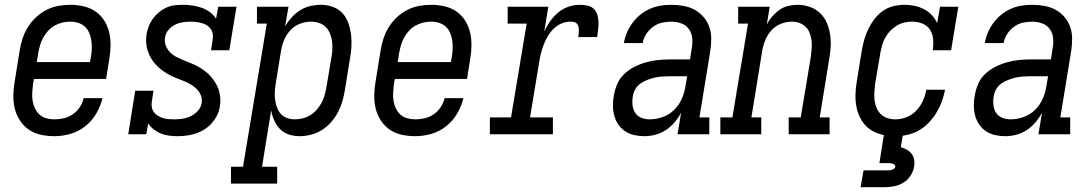

<svg xmlns="http://www.w3.org/2000/svg" viewBox="-20 -558 4540 798"><path d="M206 8Q177 8 149.5 2Q122 -4 100 -19Q78 -34 63 -57Q48 -80 41.5 -106.5Q35 -133 35.5 -162Q36 -191 41 -219L62 -349Q66 -374 74 -398.5Q82 -423 96 -445.5Q110 -468 130 -486.5Q150 -505 173.5 -517Q197 -529 222.5 -533.5Q248 -538 273 -538Q301 -538 328.5 -531.5Q356 -525 377.5 -510Q399 -495 413.5 -472Q428 -449 434 -422.5Q440 -396 439.5 -367.5Q439 -339 434 -311L421 -230H121L117 -208Q115 -191 114 -173.5Q113 -156 115.5 -139.5Q118 -123 125 -108Q132 -93 144 -82Q156 -71 172.5 -66.5Q189 -62 206 -62Q226 -62 245.5 -66.5Q265 -71 282.5 -83Q300 -95 311.5 -112.5Q323 -130 328 -150H406Q398 -117 380 -86Q362 -55 334 -33Q306 -11 272.5 -1.5Q239 8 206 8ZM133 -300H354L358 -322Q361 -339 361.5 -356.5Q362 -374 359.5 -390.5Q357 -407 350.5 -422Q344 -437 332.5 -447.5Q321 -458 305 -463Q289 -468 271 -468Q255 -468 238.5 -464Q222 -460 207 -451.5Q192 -443 180 -430Q168 -417 159.5 -401.5Q151 -386 146.5 -370Q142 -354 139 -338Z M717 8Q699 8 681 5.5Q663 3 647.5 -3.5Q632 -10 618.5 -20.5Q605 -31 596 -45L588 0H513L542 -181H618L611 -136Q609 -124 611 -112.5Q613 -101 619.5 -92Q626 -83 636 -77Q646 -71 656.5 -67.5Q667 -64 679 -63Q691 -62 703 -62Q703 -62 703 -62Q703 -62 704 -62Q721 -62 738.5 -64.5Q756 -67 772.5 -75Q789 -83 802 -97Q815 -111 818 -129Q821 -147 814.5 -162.5Q808 -178 796 -189.5Q784 -201 769.5 -209Q755 -217 739.5 -223Q724 -229 708 -235.5Q692 -242 678 -250Q664 -258 651 -268Q638 -278 627 -290Q616 -302 607.5 -316.5Q599 -331 594 -347Q589 -363 587.5 -380Q586 -397 589 -415Q592 -433 598.5 -449.5Q605 -466 615.5 -480.5Q626 -495 640.5 -507Q655 -519 671.5 -526.5Q688 -534 705.5 -536Q723 -538 740 -538Q760 -538 780.5 -535Q801 -532 819 -525.5Q837 -519 852.5 -507.5Q868 -496 878 -480L887 -530H963L933 -349H857L864 -394Q866 -406 864 -417.5Q862 -429 855.5 -438Q849 -447 839.5 -453Q830 -459 819 -462Q808 -465 796.5 -466.5Q785 -468 773 -468Q756 -468 739.5 -465.5Q723 -463 707 -455Q691 -447 679.5 -433Q668 -419 666 -402Q663 -384 669 -368.5Q675 -353 686.5 -341Q698 -329 713 -321.5Q728 -314 743 -307.5Q758 -301 774 -295Q790 -289 804 -281Q818 -273 831.5 -263Q845 -253 855.5 -241Q866 -229 875 -214.5Q884 -200 889 -184.5Q894 -169 895.5 -151.5Q897 -134 894 -117Q890 -88 872.5 -62Q855 -36 829.5 -20Q804 -4 775 2Q746 8 718 8Z M940 205V135H990L1089 -460H1048V-530H1179L1165 -449Q1177 -469 1193 -486.5Q1209 -504 1228.5 -516Q1248 -528 1270 -533Q1292 -538 1314 -538Q1314 -538 1314 -538Q1314 -538 1314 -538Q1340 -538 1363.5 -529.5Q1387 -521 1403.5 -503Q1420 -485 1428 -461.5Q1436 -438 1439 -413.5Q1442 -389 1440.5 -362.5Q1439 -336 1434 -311L1413 -181Q1409 -157 1402 -134Q1395 -111 1383.5 -89.5Q1372 -68 1355 -49Q1338 -30 1317 -17Q1296 -4 1272 2Q1248 8 1225 8Q1202 8 1180.5 1Q1159 -6 1144 -21.5Q1129 -37 1120 -57Q1111 -77 1107 -99L1069 135H1132V205ZM1205 -62Q1221 -62 1237.5 -66Q1254 -70 1269 -79Q1284 -88 1295.5 -101Q1307 -114 1315.5 -129Q1324 -144 1328.5 -160Q1333 -176 1336 -192L1358 -322Q1361 -339 1361.5 -356.5Q1362 -374 1359.5 -390Q1357 -406 1350.5 -421Q1344 -436 1332.5 -447Q1321 -458 1305 -463Q1289 -468 1272 -468Q1249 -468 1226 -459Q1203 -450 1186.5 -432Q1170 -414 1161 -392Q1152 -370 1148 -347L1127 -217Q1124 -200 1122.5 -182Q1121 -164 1123 -147.5Q1125 -131 1130 -115Q1135 -99 1145.5 -86.5Q1156 -74 1172 -68Q1188 -62 1205 -62Z M1706 8Q1677 8 1649.5 2Q1622 -4 1600 -19Q1578 -34 1563 -57Q1548 -80 1541.5 -106.5Q1535 -133 1535.5 -162Q1536 -191 1541 -219L1562 -349Q1566 -374 1574 -398.5Q1582 -423 1596 -445.5Q1610 -468 1630 -486.5Q1650 -505 1673.5 -517Q1697 -529 1722.5 -533.5Q1748 -538 1773 -538Q1801 -538 1828.5 -531.5Q1856 -525 1877.5 -510Q1899 -495 1913.5 -472Q1928 -449 1934 -422.5Q1940 -396 1939.5 -367.5Q1939 -339 1934 -311L1921 -230H1621L1617 -208Q1615 -191 1614 -173.5Q1613 -156 1615.5 -139.5Q1618 -123 1625 -108Q1632 -93 1644 -82Q1656 -71 1672.5 -66.5Q1689 -62 1706 -62Q1726 -62 1745.5 -66.5Q1765 -71 1782.5 -83Q1800 -95 1811.5 -112.5Q1823 -130 1828 -150H1906Q1898 -117 1880 -86Q1862 -55 1834 -33Q1806 -11 1772.5 -1.5Q1739 8 1706 8ZM1633 -300H1854L1858 -322Q1861 -339 1861.5 -356.5Q1862 -374 1859.5 -390.5Q1857 -407 1850.5 -422Q1844 -437 1832.5 -447.5Q1821 -458 1805 -463Q1789 -468 1771 -468Q1755 -468 1738.5 -464Q1722 -460 1707 -451.5Q1692 -443 1680 -430Q1668 -417 1659.5 -401.5Q1651 -386 1646.5 -370Q1642 -354 1639 -338Z M2016 0V-70H2104L2169 -460H2090V-530H2259L2242 -427Q2252 -449 2266.5 -469.5Q2281 -490 2300 -506Q2319 -522 2342.5 -530Q2366 -538 2389 -538Q2405 -538 2420.5 -535Q2436 -532 2447 -522Q2458 -512 2462.5 -497.5Q2467 -483 2467.5 -467.5Q2468 -452 2466 -436Q2464 -420 2462 -404H2383Q2385 -412 2385.5 -419Q2386 -426 2386 -433.5Q2386 -441 2384 -448Q2382 -455 2377.5 -460Q2373 -465 2365.5 -466.5Q2358 -468 2351 -468Q2332 -468 2314 -460.5Q2296 -453 2281.5 -439Q2267 -425 2257 -408Q2247 -391 2240 -373Q2233 -355 2228.5 -337Q2224 -319 2221 -300L2183 -70H2278V0Z M2658 8Q2637 8 2616.5 3.5Q2596 -1 2579 -12Q2562 -23 2550.5 -39.5Q2539 -56 2533.5 -75.5Q2528 -95 2527.5 -116.5Q2527 -138 2531 -159Q2535 -184 2545 -208Q2555 -232 2574 -250Q2593 -268 2616.5 -280Q2640 -292 2665 -299Q2690 -306 2714.5 -308.5Q2739 -311 2763 -311H2848L2855 -357Q2859 -378 2857 -399.5Q2855 -421 2843 -437.5Q2831 -454 2811 -461Q2791 -468 2770 -468Q2750 -468 2730.5 -463.5Q2711 -459 2694 -446.5Q2677 -434 2666 -416.5Q2655 -399 2651 -379H2573Q2577 -402 2586 -423Q2595 -444 2609 -463Q2623 -482 2641.5 -497Q2660 -512 2681.5 -521.5Q2703 -531 2725.5 -534.5Q2748 -538 2770 -538Q2795 -538 2820.5 -533.5Q2846 -529 2867 -517.5Q2888 -506 2904 -487.5Q2920 -469 2928 -446Q2936 -423 2936 -397Q2936 -371 2932 -345L2887 -70H2928V0H2796L2811 -90Q2800 -69 2784 -50Q2768 -31 2747.5 -17.5Q2727 -4 2704 2Q2681 8 2658 8ZM2680 -62Q2707 -62 2734 -71.5Q2761 -81 2781.5 -101Q2802 -121 2813.5 -147Q2825 -173 2829 -200L2836 -241H2763Q2748 -241 2732.5 -240Q2717 -239 2701.5 -235.5Q2686 -232 2670.5 -226Q2655 -220 2641.5 -210.5Q2628 -201 2620 -186.5Q2612 -172 2610 -156Q2607 -139 2609 -121Q2611 -103 2620 -89Q2629 -75 2645.5 -68.5Q2662 -62 2680 -62Z M2974 0V-70H3024L3089 -460H3048V-530H3179L3167 -456Q3176 -474 3189.5 -489.5Q3203 -505 3220 -517Q3237 -529 3256.5 -533.5Q3276 -538 3295 -538Q3321 -538 3345.5 -529.5Q3370 -521 3388 -504Q3406 -487 3416 -464Q3426 -441 3430 -415.5Q3434 -390 3432.5 -363.5Q3431 -337 3426 -311L3387 -70H3428V0H3258V-70H3308L3350 -322Q3352 -339 3353.5 -356Q3355 -373 3353 -389Q3351 -405 3345.5 -420Q3340 -435 3329 -446Q3318 -457 3303 -462.5Q3288 -468 3271 -468Q3248 -468 3225.5 -459Q3203 -450 3186.5 -432Q3170 -414 3161 -392Q3152 -370 3148 -347L3103 -70H3144V0Z M3701 8Q3673 8 3645.5 1.5Q3618 -5 3596.5 -20Q3575 -35 3561 -58Q3547 -81 3541 -107.5Q3535 -134 3535.5 -162.5Q3536 -191 3541 -219L3562 -349Q3566 -372 3572.5 -394.5Q3579 -417 3589.5 -438.5Q3600 -460 3615 -479.5Q3630 -499 3650 -513Q3670 -527 3693.5 -532.5Q3717 -538 3740 -538Q3761 -538 3782 -533.5Q3803 -529 3821 -519.5Q3839 -510 3853 -495Q3867 -480 3875 -462L3887 -530H3963L3933 -349H3857Q3860 -371 3858.5 -393.5Q3857 -416 3846 -433.5Q3835 -451 3815 -459.5Q3795 -468 3772 -468Q3756 -468 3739.5 -464.5Q3723 -461 3708 -452Q3693 -443 3680.5 -430Q3668 -417 3659.5 -402Q3651 -387 3646.5 -370.5Q3642 -354 3639 -338L3617 -208Q3615 -191 3614 -174Q3613 -157 3615 -140.5Q3617 -124 3623.5 -109Q3630 -94 3641.5 -83Q3653 -72 3668.5 -67Q3684 -62 3701 -62Q3725 -62 3748 -71Q3771 -80 3788.5 -98.5Q3806 -117 3816 -139.5Q3826 -162 3830 -185H3908Q3903 -160 3894.5 -136.5Q3886 -113 3872.5 -90.5Q3859 -68 3840.5 -48.5Q3822 -29 3799 -16Q3776 -3 3751 2.5Q3726 8 3701 8ZM3557 220 3569 150H3669Q3674 150 3678.5 149.5Q3683 149 3687.5 147.5Q3692 146 3696 143Q3700 140 3701 135Q3702 131 3698.5 127.5Q3695 124 3691 122.5Q3687 121 3682.5 120.5Q3678 120 3674 120H3635L3654 0H3733L3724 54Q3737 57 3749 64Q3761 71 3769 81.5Q3777 92 3779.5 106Q3782 120 3779 135Q3776 154 3764.5 172Q3753 190 3735 201Q3717 212 3697 216Q3677 220 3657 220Z M4158 8Q4137 8 4116.5 3.5Q4096 -1 4079 -12Q4062 -23 4050.5 -39.5Q4039 -56 4033.5 -75.5Q4028 -95 4027.5 -116.5Q4027 -138 4031 -159Q4035 -184 4045 -208Q4055 -232 4074 -250Q4093 -268 4116.5 -280Q4140 -292 4165 -299Q4190 -306 4214.5 -308.5Q4239 -311 4263 -311H4348L4355 -357Q4359 -378 4357 -399.5Q4355 -421 4343 -437.5Q4331 -454 4311 -461Q4291 -468 4270 -468Q4250 -468 4230.5 -463.5Q4211 -459 4194 -446.5Q4177 -434 4166 -416.5Q4155 -399 4151 -379H4073Q4077 -402 4086 -423Q4095 -444 4109 -463Q4123 -482 4141.5 -497Q4160 -512 4181.5 -521.5Q4203 -531 4225.5 -534.5Q4248 -538 4270 -538Q4295 -538 4320.5 -533.5Q4346 -529 4367 -517.5Q4388 -506 4404 -487.5Q4420 -469 4428 -446Q4436 -423 4436 -397Q4436 -371 4432 -345L4387 -70H4428V0H4296L4311 -90Q4300 -69 4284 -50Q4268 -31 4247.5 -17.5Q4227 -4 4204 2Q4181 8 4158 8ZM4180 -62Q4207 -62 4234 -71.5Q4261 -81 4281.5 -101Q4302 -121 4313.5 -147Q4325 -173 4329 -200L4336 -241H4263Q4248 -241 4232.5 -240Q4217 -239 4201.5 -235.5Q4186 -232 4170.5 -226Q4155 -220 4141.5 -210.5Q4128 -201 4120 -186.5Q4112 -172 4110 -156Q4107 -139 4109 -121Q4111 -103 4120 -89Q4129 -75 4145.5 -68.5Q4162 -62 4180 -62Z"/></svg>

Font: Iosevka Curly Slab Oblique
Style: Regular
Weight: 400
Italic angle: -9°
Monospace: yes
Designer: Belleve Invis
Foundry: Belleve Invis
Version: Version 11.1.0; ttfautohint (v1.8.3)